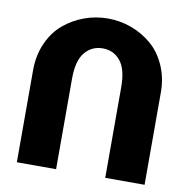

<svg xmlns="http://www.w3.org/2000/svg" viewBox="-80 -788 850 866"><g transform="rotate(10 345.5 -355.0)"><path d="M232.9 0H53.2V-421.9Q53.2 -489.7 78.1 -545.7Q103 -601.6 144.5 -636.7Q186 -671.9 238 -690.9Q290 -710 346.2 -710Q402.3 -710 454.1 -690.9Q505.9 -671.9 547.1 -636.7Q588.4 -601.6 613.3 -545.7Q638.2 -489.7 638.2 -421.9V0H458V-415Q458 -497.6 427 -535.4Q396 -573.2 346.2 -573.2Q296.4 -573.2 264.6 -535.2Q232.9 -497.1 232.9 -415Z"/></g></svg>

Font: LT Superior Black
Style: Regular
Weight: 900
Designer: Daniel Lyons
Foundry: LyonsType
Version: Version 2.005